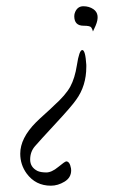

<svg xmlns="http://www.w3.org/2000/svg" viewBox="-20 -402 376 606"><path d="M252.4 -190.9Q252.4 -130.9 220.2 -86.9Q206.1 -66.4 155.5 -12Q105 42.5 90.1 59.8Q75.2 77.1 75.2 101.6Q75.2 126 98.6 137.7Q108.4 142.1 125.5 142.3Q142.6 142.6 163.6 125.2Q184.6 107.9 189 107.4Q200.2 107.4 204.1 129.4Q204.6 132.8 204.6 135.7Q204.6 158.7 183.6 171.4Q162.6 184.1 140.6 184.1Q92.3 184.1 64 145.5Q43.9 117.7 43.9 83Q43.9 34.2 93.3 -15.6Q103 -25.4 122.6 -43Q142.1 -60.5 149.9 -68.4Q187.5 -102.1 201.9 -128.7Q216.3 -155.3 222.7 -196.3Q230 -244.1 239.7 -244.1Q249.5 -244.1 252.4 -197.3ZM243.7 -320.8Q214.4 -320.8 214.4 -351.1Q214.4 -357.9 217.3 -364.3Q225.1 -382.3 243.2 -382.3Q261.2 -382.3 274.9 -373Q297.4 -357.4 281.7 -320.8L273.4 -302.7Q271.5 -310.5 267.8 -315.7Q264.2 -320.8 243.7 -320.8Z"/></svg>

Font: Kristi
Style: Regular
Weight: 400
Italic angle: -15°
Version: Version 1.004